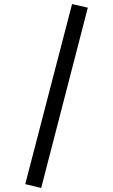

<svg xmlns="http://www.w3.org/2000/svg" viewBox="-20 -827 560 951"><path d="M337 -807 105 85 184 104 415 -789Z"/></svg>

Font: FiraGO Unicode
Style: Regular
Weight: 400
Designer: bBox Type
Foundry: bBox Type GmbH
Version: Version 1.001;PS 001.001;hotconv 1.0.88;makeotf.lib2.5.64775